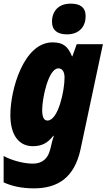

<svg xmlns="http://www.w3.org/2000/svg" viewBox="-36 -796 586 1056"><path d="M332 -607C402 -607 435 -652 435 -707C435 -756 404 -776 353 -776C285 -776 250 -734 250 -676C250 -630 280 -607 332 -607ZM150 240C281 240 373 182 407 25L530 -553H386L362 -486H360C338 -541 311 -563 253 -563C95 -563 21 -305 21 -163C21 -48 72 8 144 8C193 8 225 -8 257 -49H260C253 -27 247 -6 244 11L239 29C228 73 199 104 145 104C90 104 24 84 -16 62V207C25 226 80 240 150 240ZM225 -133C205 -133 196 -153 196 -192C196 -255 230 -420 285 -420C307 -420 319 -401 319 -369C319 -296 284 -133 225 -133Z"/></svg>

Font: Noto Sans Condensed Black
Style: Italic
Weight: 900
Width: 3
Italic angle: -12°
Designer: Monotype Design Team
Foundry: Monotype Imaging Inc.
Version: Version 2.013